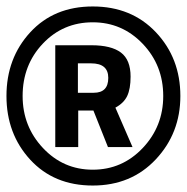

<svg xmlns="http://www.w3.org/2000/svg" viewBox="-22 -731 578 594"><path d="M536 -434Q536 -319 460 -238Q384 -157 265 -157Q145 -157 71.5 -237Q-2 -317 -2 -434Q-2 -551 71.5 -631Q145 -711 265 -711Q385 -711 460.5 -631Q536 -551 536 -434ZM48 -434Q48 -340 111 -273Q174 -206 265 -206Q356 -206 419.5 -273Q483 -340 483 -434Q483 -529 419.5 -595.5Q356 -662 265 -662Q173 -662 110.5 -596Q48 -530 48 -434ZM312 -276 267 -389H220V-276H149V-591H261Q322 -591 352 -568.5Q382 -546 382 -494Q382 -456 371.5 -434Q361 -412 335 -398L388 -276ZM219 -535V-444H268Q313 -444 313 -490Q313 -535 260 -535Z"/></svg>

Font: TypoPRO Titillium Text
Style: 600 wt
Weight: 600
Designer: Accademia di Belle Arti di Urbino and others
Foundry: Accademia di Belle Arti di Urbino and others.
Version: Version 25.000